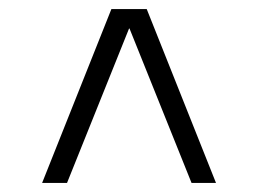

<svg xmlns="http://www.w3.org/2000/svg" viewBox="-20 -524 570 424"><path d="M73 -120 226 -504H304L457 -120H403L266 -461H265L128 -120Z"/></svg>

Font: Changa ExtraLight
Style: Regular
Weight: 250
Designer: Eduardo Rodriguez Tunni
Foundry: Eduardo Rodriguez Tunni
Version: Version 3.002; ttfautohint (v1.8.2)